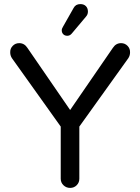

<svg xmlns="http://www.w3.org/2000/svg" viewBox="-20 -914 685 939"><path d="M323 -376 532 -680Q547 -703 572 -703Q591 -703 604 -689.5Q617 -676 616 -657Q616 -643 608 -630L368 -295V-40Q368 -21 355 -8Q342 5 323 5Q304 5 290.5 -8Q277 -21 277 -40V-295L38 -630Q30 -643 30 -657Q29 -676 42 -689.5Q55 -703 74 -703Q99 -703 114 -680ZM373 -894Q390 -894 400 -884Q410 -874 410 -857Q410 -843 400 -832L331 -750Q322 -739 309 -739Q297 -739 289.5 -746.5Q282 -754 282 -766Q282 -774 289 -785L340 -875Q350 -894 373 -894Z"/></svg>

Font: Varela Round
Style: Regular
Weight: 400
Designer: Joe Prince
Foundry: Joe Prince
Version: Version 1.000